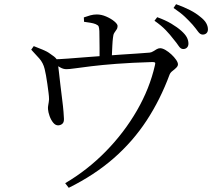

<svg xmlns="http://www.w3.org/2000/svg" viewBox="-20 -829 1040 916"><path d="M854 -595Q842 -595 832.5 -609.5Q823 -624 807 -643Q792 -663 771 -685Q750 -707 717 -730L730 -747Q769 -733 797.5 -716Q826 -699 845 -682Q864 -665 871.5 -650.5Q879 -636 879 -621Q879 -609 872 -602Q865 -595 854 -595ZM291 45Q398 -18 485.5 -107.5Q573 -197 633.5 -302Q694 -407 719 -517Q722 -528 719.5 -530.5Q717 -533 707 -533Q607 -530 535.5 -524.5Q464 -519 415.5 -513Q367 -507 338.5 -503Q310 -499 297 -499Q282 -499 268 -507Q254 -515 230 -529L229 -546Q260 -546 304 -549.5Q348 -553 394.5 -556.5Q441 -560 482 -563Q517 -566 557 -568.5Q597 -571 633.5 -573.5Q670 -576 694 -578Q703 -579 711.5 -584.5Q720 -590 728 -594.5Q736 -599 744 -599Q755 -599 769.5 -590.5Q784 -582 797.5 -569.5Q811 -557 820 -544Q829 -531 829 -522Q829 -514 821 -506Q813 -498 803 -490.5Q793 -483 789 -473Q745 -354 679.5 -254Q614 -154 522.5 -74Q431 6 308 67ZM259 -231Q245 -230 234 -243.5Q223 -257 216.5 -275.5Q210 -294 209 -308Q208 -317 210.5 -329.5Q213 -342 214 -355Q214 -368 211.5 -387Q209 -406 206 -428Q203 -450 199.5 -469Q196 -488 193 -500Q186 -529 167.5 -550Q149 -571 129 -592L141 -609Q163 -600 183.5 -592Q204 -584 220 -572Q242 -558 249 -548Q256 -538 257 -519Q258 -513 261 -486.5Q264 -460 268 -425Q272 -390 276.5 -355.5Q281 -321 283 -295.5Q285 -270 285 -264Q286 -247 278.5 -239.5Q271 -232 259 -231ZM455 -534Q455 -540 455 -558.5Q455 -577 455 -600.5Q455 -624 454.5 -646Q454 -668 454 -681Q453 -697 450.5 -703Q448 -709 436 -714Q426 -718 411 -720.5Q396 -723 381 -725L380 -746Q397 -752 411.5 -756Q426 -760 442 -760Q464 -760 487 -750Q510 -740 525.5 -727Q541 -714 541 -705Q541 -695 536 -688Q531 -681 525.5 -672.5Q520 -664 519 -649Q517 -634 516 -612.5Q515 -591 514 -570Q513 -549 513 -535ZM947 -664Q935 -664 925 -678Q915 -692 899 -711Q882 -730 862 -749Q842 -768 808 -791L820 -809Q859 -795 887 -780.5Q915 -766 934 -750Q955 -734 963.5 -719Q972 -704 972 -689Q972 -677 965 -670.5Q958 -664 947 -664Z"/></svg>

Font: Noto Serif TC
Style: Regular
Weight: 400
Designer: Ryoko NISHIZUKA  (kana & ideographs); Frank Grießhammer (Latin, Greek & Cyrillic); Wenlong ZHANG  (bopomofo); Sandoll Co
Foundry: Adobe
Version: Version 2.003-H1;hotconv 1.1.1;makeotfexe 2.6.0